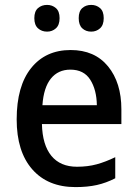

<svg xmlns="http://www.w3.org/2000/svg" viewBox="-20 -753 559 783"><path d="M268 -549Q366 -549 420.5 -482.5Q475 -416 475 -307V-247H151Q153 -162 189.5 -117.5Q226 -73 294 -73Q338 -73 374.5 -83Q411 -93 450 -112V-26Q413 -7 375 1.5Q337 10 288 10Q175 10 111.5 -62.5Q48 -135 48 -266Q48 -402 107 -475.5Q166 -549 268 -549ZM267 -469Q217 -469 187.5 -432.5Q158 -396 153 -324H375Q374 -387 348 -428Q322 -469 267 -469ZM120 -679Q120 -707 135 -720Q150 -733 172 -733Q193 -733 208 -720Q223 -707 223 -679Q223 -651 208 -637.5Q193 -624 172 -624Q150 -624 135 -637.5Q120 -651 120 -679ZM301 -679Q301 -707 315.5 -720Q330 -733 352 -733Q373 -733 388 -720Q403 -707 403 -679Q403 -651 388 -637.5Q373 -624 352 -624Q330 -624 315.5 -637.5Q301 -651 301 -679Z"/></svg>

Font: Noto Sans Sinhala UI SemiCondensed Medium
Style: Regular
Weight: 500
Width: 4
Designer: Jelle Bosma - Monotype Design Team
Foundry: Monotype Imaging Inc.
Version: Version 2.006; ttfautohint (v1.8.4.7-5d5b)